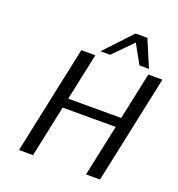

<svg xmlns="http://www.w3.org/2000/svg" viewBox="-157 -1029 1074 1157"><g transform="rotate(20 380.5 -450.0)"><path d="M94.2 0 241.2 -693.8H331.1L267.1 -392.1H606.9L670.9 -693.8H761.2L613.8 0H523.9L594.2 -330.1H253.9L184.1 0ZM352.1 -727.1 514.2 -899.9H589.8L663.1 -727.1H602.1L534.2 -849.1L414.1 -727.1Z"/></g></svg>

Font: CMU Sans Serif
Style: Oblique
Weight: 500
Italic angle: -12°
Version: Version 0.7.0